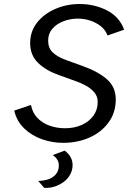

<svg xmlns="http://www.w3.org/2000/svg" viewBox="-20 -700 672 957"><path d="M294.4 12Q240.8 12 189.5 -5.9Q138.2 -23.8 100.7 -59.9Q63.1 -95.9 51 -148.9L134.4 -176.9Q141.6 -138.2 166.3 -112.3Q191.1 -86.4 227.2 -73.6Q263.3 -60.8 304.1 -60.8Q350.7 -60.8 387.5 -77.3Q424.3 -93.9 445.7 -123.4Q467 -152.9 467 -191.1Q467 -219.7 450.2 -239.5Q433.4 -259.2 407.3 -273.5Q381.1 -287.9 350.5 -298.2L272.7 -326.1Q209.2 -348.4 169.8 -386.6Q130.3 -424.9 130.3 -484.9Q130.3 -544.2 165.3 -588Q200.4 -631.7 256.5 -655.9Q312.6 -680 376.5 -680Q450.2 -680 512.2 -648.7Q574.3 -617.4 598.9 -552.1L516 -523.1Q505.7 -551 482.4 -569.4Q459.1 -587.8 429.4 -597.5Q399.6 -607.2 368 -607.2Q330.5 -607.2 296.5 -594.2Q262.5 -581.3 241.2 -557Q220 -532.7 220 -497.6Q220 -460.6 242.5 -438.9Q265 -417.2 307.9 -401.3L389 -372Q467.6 -344.3 512.3 -305.6Q557 -267 557 -204.2Q557 -138.9 521.3 -89.9Q485.6 -40.9 426.1 -14.5Q366.6 12 294.4 12ZM200.3 236.4 170.2 201.6Q193.5 201.9 217.2 194.8Q241 187.7 257.1 170.2Q273.3 152.8 273.3 124.4Q273.3 108.7 265.4 95.6Q257.5 82.5 242.9 73.1L302.4 50.7Q323.5 66.9 332.6 84.6Q341.8 102.4 341.8 122.4Q341.8 149 329.4 170.7Q317 192.4 296.4 207.6Q275.7 222.7 250.7 230.3Q225.8 237.9 200.3 236.4Z"/></svg>

Font: Atkinson Hyperlegible Mono ExtraLight
Style: Italic
Weight: 200
Italic angle: -12°
Monospace: yes
Designer: Elliott Scott, Megan Eiswerth, Linus Boman, Theodore Petrosky, Letters from Sweden
Foundry: Applied Design Works, Letters from Sweden
Version: Version 2.001